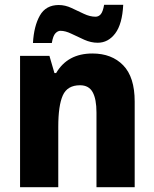

<svg xmlns="http://www.w3.org/2000/svg" viewBox="-20 -784 646 804"><path d="M367 -560Q448 -560 496 -510.5Q544 -461 544 -359V0H384V-313Q384 -369 368 -398Q352 -427 315 -427Q262 -427 243 -384.5Q224 -342 224 -253V0H64V-550H187L208 -478H215Q263 -560 367 -560ZM118 -604Q122 -675 147 -719Q172 -763 226 -763Q253 -763 279.5 -750.5Q306 -738 331.5 -726Q357 -714 380 -714Q393 -714 402 -724.5Q411 -735 416 -764H496Q492 -683 462.5 -644Q433 -605 389 -605Q361 -605 333 -617.5Q305 -630 279.5 -642.5Q254 -655 233 -655Q222 -655 212 -644.5Q202 -634 197 -604Z"/></svg>

Font: Noto Sans Hebrew SemiCondensed ExtraBold
Style: Regular
Weight: 800
Width: 4
Designer: Monotype Design Team
Foundry: Monotype Imaging Inc.
Version: Version 2.004; ttfautohint (v1.8.4.7-5d5b)